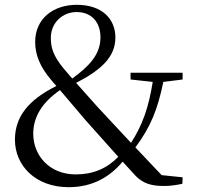

<svg xmlns="http://www.w3.org/2000/svg" viewBox="-20 -762 819 797"><path d="M660 10C685 10 708 7 737 1L738 -26L651 -35L542 -150C605 -235 634 -306 658 -422L738 -432V-460H522V-432L614 -422C597 -316 572 -244 524 -169L385 -318L296 -418C399 -471 459 -525 459 -606C459 -684 403 -742 299 -742C200 -742 126 -684 126 -588C126 -534 146 -484 195 -427L214 -405C95 -346 42 -275 42 -182C42 -75 127 15 265 15C368 15 439 -31 489 -91L544 -31C575 0 609 10 660 10ZM280 -436 243 -479C200 -532 191 -565 191 -605C191 -668 240 -712 298 -712C359 -712 397 -671 397 -607C397 -536 351 -488 280 -436ZM471 -111C423 -62 366 -38 294 -38C186 -38 118 -116 118 -207C118 -273 151 -334 229 -388L337 -261Z"/></svg>

Font: Harano Aji Mincho KR
Style: Regular
Weight: 400
Foundry: Masamichi Hosoda
Version: HaranoAjiMinchoKR-Regular version 20230610;ttx 4.39.4